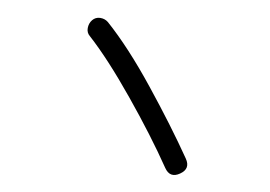

<svg xmlns="http://www.w3.org/2000/svg" viewBox="-20 -757 308 219"><path d="M85 -733.9Q88.9 -737.3 94.2 -736.6Q99.6 -735.8 103 -731.9Q126 -703.1 150.4 -658.4Q174.8 -613.8 191.9 -576.2Q197.3 -564.5 185.5 -559.1Q173.8 -553.7 168.5 -565.4Q151.9 -602.5 127.4 -646Q103 -689.5 82.5 -715.8Q79.1 -719.7 80.1 -725.1Q81.1 -730.5 85 -733.9Z"/></svg>

Font: Mikhak-FD ExtraLight
Style: Regular
Weight: 200
Designer: Amin Abedi
Version: Version 3.2